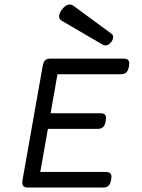

<svg xmlns="http://www.w3.org/2000/svg" viewBox="-20 -843 640 863"><path d="M245.6 -769.5Q245.6 -783.7 260.3 -802.7Q276.4 -822.8 293 -822.8Q302.2 -822.8 311 -816.4L481 -691.4Q488.8 -685.5 488.8 -676.3Q488.8 -664.1 477.1 -650.9Q466.3 -638.7 454.6 -638.7Q447.8 -638.7 439 -643.6L256.3 -750.5Q245.6 -756.8 245.6 -769.5ZM561 -557.1Q561 -551.8 559.6 -544.4Q556.2 -525.4 547.6 -517.3Q539.1 -509.3 522.5 -509.3H238.3L207.5 -334H430.7Q443.8 -334 450.2 -328.9Q456.5 -323.7 456.5 -312Q456.5 -306.2 455.1 -298.8Q451.7 -279.8 443.4 -271.7Q435.1 -263.7 418.5 -263.7H195.3L161.1 -70.3H455.1Q468.3 -70.3 474.6 -64.9Q481 -59.6 481 -47.9Q481 -42.5 479.5 -35.2Q476.1 -16.1 467.8 -8.1Q459.5 0 442.9 0H107.4Q93.3 0 86.7 -5.1Q80.1 -10.3 80.1 -22.5Q80.1 -29.3 81.1 -33.2L171.9 -546.4Q175.3 -564.9 183.1 -572.3Q190.9 -579.6 207.5 -579.6H535.2Q548.3 -579.6 554.7 -574.2Q561 -568.8 561 -557.1Z"/></svg>

Font: Courier Prime Sans
Style: Italic
Weight: 400
Italic angle: -10°
Designer: Alan Dague-Greene
Foundry: Quote-Unquote Apps
Version: Version 3.020